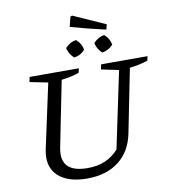

<svg xmlns="http://www.w3.org/2000/svg" viewBox="-102 -1052 1019 1148"><g transform="rotate(-10 408.0 -477.5)"><path d="M335 10Q230 10 172 -34Q114 -78 114 -156Q114 -175 119 -202L204 -596L94 -618L100 -648H399L393 -622Q353 -606 286 -598L206 -198Q204 -185 203 -176Q202 -167 202 -160Q202 -51 348 -51Q407 -51 452.5 -70Q498 -89 536 -130L634 -596L528 -618L534 -648H816L810 -622Q767 -606 700 -598L623 -212Q602 -106 527 -48Q452 10 335 10ZM601 -847Q540 -861 488.5 -874Q437 -887 388 -901L403 -961L414 -965L609 -878ZM383 -716Q353 -743 345 -780Q374 -812 412 -817Q443 -790 449 -752Q422 -721 383 -716ZM554 -716Q524 -742 516 -780Q528 -794 546 -804.5Q564 -815 583 -817Q614 -789 620 -752Q607 -738 589.5 -728.5Q572 -719 554 -716Z"/></g></svg>

Font: Piazzolla
Style: Italic
Weight: 400
Italic angle: -11.3°
Designer: Juan Pablo del Peral
Foundry: Huerta Tipografica
Version: Version 1.330